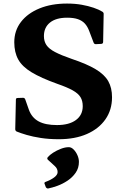

<svg xmlns="http://www.w3.org/2000/svg" viewBox="-20 -782 714 1096"><path d="M389.4 -445.8Q475.8 -417 526.2 -386.7Q576.7 -356.3 598.1 -318.4Q619.5 -280.5 619.5 -226.9Q619.5 -154.7 581.8 -100.8Q544.1 -46.9 476.2 -17.1Q408.2 12.7 315.8 12.7Q259.8 12.7 213.4 5.6Q166.9 -1.6 132.2 -11.8Q97.6 -22 75.6 -31Q67 -35 67 -45L70.7 -213.1Q70.7 -222.7 80.7 -222.7L111.6 -223.7Q120.6 -223.7 124.1 -214.7L144.7 -156.1Q153.1 -132.8 167.2 -116.1Q181.3 -99.4 201.1 -88.8Q220.8 -78.2 246.9 -73.2Q272.9 -68.1 305.2 -68.1Q374.5 -68.1 413.4 -96.8Q452.3 -125.5 452.3 -176Q452.3 -206.5 439.4 -227.5Q426.6 -248.5 394.9 -266.3Q363.2 -284 306.9 -303.5Q213.6 -337 160.1 -369.5Q106.5 -401.9 84 -442.7Q61.5 -483.5 61.5 -540.6Q61.5 -607.1 99.6 -656.7Q137.7 -706.3 205.6 -734Q273.5 -761.7 362.7 -761.7Q408.1 -761.7 446.2 -754.9Q484.3 -748.1 514.6 -737.7Q544.8 -727.4 564.1 -715.4Q572.9 -710 571.7 -700.4L568.7 -541.5Q567.5 -531.9 558.1 -531.5L527.4 -529.9Q517.9 -529.5 514.3 -538.9L489.5 -604.2Q479.9 -630.3 464.6 -647.2Q449.3 -664 425 -672.5Q400.7 -681 363.1 -681Q299.7 -681 265.2 -653.1Q230.7 -625.2 230.7 -576.1Q230.7 -546.2 245.1 -524.7Q259.6 -503.1 294.4 -484.9Q329.2 -466.6 389.4 -445.8ZM255.4 293.8Q247.4 295.2 241.4 286.2L234.9 268.3Q230.3 260.3 239.9 256.3Q269 245.8 289 231Q308.9 216.2 308.9 200.3Q308.9 180.3 292.7 165.9Q276.4 151.5 253.6 130.1Q246.6 123.5 252.6 115.5Q263.5 102.4 283.5 89.5Q303.6 76.6 327.6 67.4Q351.7 58.1 372.9 58.1Q387.3 58.1 400.4 71.5Q413.6 84.8 422 104Q430.5 123.1 430.5 142.3Q430.5 177.3 411.9 204.1Q393.3 230.9 365.4 249.4Q337.5 267.9 307.8 278.7Q278.1 289.4 255.4 293.8Z"/></svg>

Font: Hahmlet
Style: Regular
Weight: 400
Designer: Minjoo Ham & Mark Frömberg
Foundry: hypertype
Version: Version 1.002